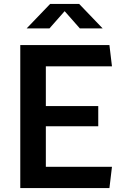

<svg xmlns="http://www.w3.org/2000/svg" viewBox="-20 -960 660 980"><path d="M83.5 0H538.5L551.5 -108.5H214V-315.5H481.5V-418.5H214V-621.5H551.5L538.5 -730H83.5ZM116 -815H232.5L310 -903L387.5 -815H504L384 -940H236Z"/></svg>

Font: Monaspace Argon SemiBold
Style: Regular
Weight: 600
Designer: Riley Cran & the Lettermatic Team
Foundry: Lettermatic
Version: Version 1.000 (Monaspace Argon)